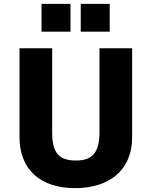

<svg xmlns="http://www.w3.org/2000/svg" viewBox="-20 -964 785 994"><path d="M195 -800H345V-944H195ZM398 -800H548V-944H398ZM369 10C544 10 664 -82 664 -252V-714H495V-280C495 -177 461 -133 373 -133C282 -133 250 -176 250 -279V-714H81V-254C81 -89 186 10 369 10Z"/></svg>

Font: Kathrein 85 Heavy
Style: Regular
Weight: 900
Designer: Lazydogs Typefoundry, based on Open Sans by Ascender Corporation
Foundry: Lazydogs Typefoundry
Version: Version 1.003;PS 001.003;hotconv 1.0.88;makeotf.lib2.5.64775